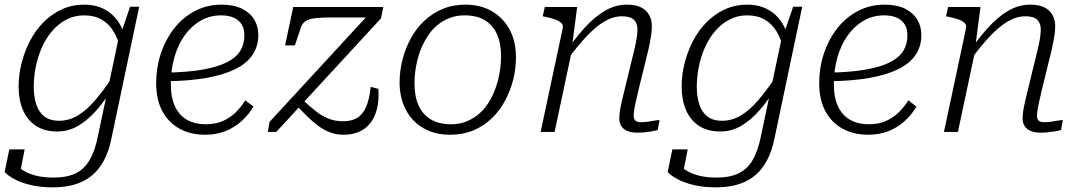

<svg xmlns="http://www.w3.org/2000/svg" viewBox="-37 -567 4639 825"><path d="M383 21 475 -414 480 -415 522 -538H561L442 27Q428 97 396.5 144Q365 191 314 214.5Q263 238 189 238Q137 238 95 228Q53 218 24.5 202.5Q-4 187 -17 172L3 75H69L47 186Q41 184 36.5 179Q32 174 29.5 167.5Q27 161 26.5 152.5Q26 144 28 136Q40 151 62 165Q84 179 116.5 187.5Q149 196 193 196Q251 196 288.5 177.5Q326 159 348.5 120Q371 81 383 21ZM507 -386 481 -351Q472 -396 452 -430Q432 -464 400.5 -482.5Q369 -501 325 -501Q282 -501 247.5 -482.5Q213 -464 186.5 -433Q160 -402 142.5 -362Q125 -322 116.5 -279Q108 -236 108 -194Q108 -150 119.5 -116.5Q131 -83 155 -65.5Q179 -48 216 -48Q260 -48 298.5 -71.5Q337 -95 373 -137.5Q409 -180 446 -235L454 -199Q418 -140 380 -96Q342 -52 300 -27Q258 -2 209 -2Q154 -2 117 -26.5Q80 -51 61.5 -94.5Q43 -138 43 -195Q43 -245 55.5 -295Q68 -345 91.5 -390.5Q115 -436 149.5 -471Q184 -506 228 -526.5Q272 -547 325 -547Q362 -547 392 -536Q422 -525 445 -504Q468 -483 483.5 -453Q499 -423 507 -386Z M844 12Q782 12 734.5 -14Q687 -40 660.5 -89.5Q634 -139 634 -210Q634 -276 654 -336.5Q674 -397 711 -444.5Q748 -492 800 -519.5Q852 -547 915 -547Q967 -547 1002 -530Q1037 -513 1055 -483.5Q1073 -454 1073 -416Q1073 -368 1048 -331Q1023 -294 973 -269.5Q923 -245 849 -232Q775 -219 677 -218L682 -255Q774 -257 837 -268.5Q900 -280 939 -300Q978 -320 995.5 -348.5Q1013 -377 1013 -415Q1013 -443 1001.5 -462Q990 -481 967.5 -491Q945 -501 913 -501Q864 -501 824 -477.5Q784 -454 755.5 -413.5Q727 -373 712 -319.5Q697 -266 697 -206Q697 -147 715.5 -108.5Q734 -70 768 -51.5Q802 -33 846 -33Q889 -33 920.5 -47Q952 -61 975.5 -84Q999 -107 1017 -136L1052 -109Q1032 -75 1001.5 -47Q971 -19 931.5 -3.5Q892 12 844 12Z M1439 12Q1409 12 1382 2Q1355 -8 1330 -26.5Q1305 -45 1280 -70Q1255 -95 1227 -124L1254 -147Q1286 -117 1314 -94Q1342 -71 1371.5 -58.5Q1401 -46 1437 -46Q1473 -46 1497 -60Q1521 -74 1535.5 -106.5Q1550 -139 1556 -194L1589 -185Q1592 -135 1582.5 -98Q1573 -61 1553 -36.5Q1533 -12 1504 0Q1475 12 1439 12ZM1150 0H1114L1121 -43L1545 -503L1559 -492H1387Q1345 -492 1318 -489Q1291 -486 1276.5 -476.5Q1262 -467 1256 -449L1230 -372H1188L1223 -537H1610L1600 -488Z M2084 -167Q2095 -192 2102 -219Q2109 -246 2112.5 -273Q2116 -300 2116 -325Q2116 -381 2098.5 -420Q2081 -459 2046.5 -480Q2012 -501 1959 -501Q1925 -501 1897 -490.5Q1869 -480 1846 -462Q1823 -444 1806 -419.5Q1789 -395 1776 -367Q1765 -342 1758 -315Q1751 -288 1747.5 -261.5Q1744 -235 1744 -209Q1744 -153 1761.5 -114Q1779 -75 1814 -54Q1849 -33 1901 -33Q1935 -33 1963 -43.5Q1991 -54 2014 -72Q2037 -90 2054.5 -114.5Q2072 -139 2084 -167ZM1680 -213Q1680 -261 1692 -309Q1704 -357 1727 -400Q1750 -443 1784.5 -476Q1819 -509 1863.5 -528Q1908 -547 1963 -547Q2029 -547 2078 -518Q2127 -489 2153.5 -438.5Q2180 -388 2180 -321Q2180 -272 2168 -224.5Q2156 -177 2133 -134Q2110 -91 2075.5 -58Q2041 -25 1996.5 -6.5Q1952 12 1897 12Q1831 12 1782 -16.5Q1733 -45 1706.5 -96Q1680 -147 1680 -213Z M2286 0H2346L2424 -367L2422 -376L2443 -537H2304L2295 -497L2305 -495Q2330 -490 2348 -483.5Q2366 -477 2375 -468Q2384 -459 2381 -446ZM2707 -182 2748 -349Q2755 -380 2759.5 -406Q2764 -432 2764 -454Q2764 -496 2737.5 -521.5Q2711 -547 2657 -547Q2607 -547 2562 -520.5Q2517 -494 2475 -447.5Q2433 -401 2391 -340L2402 -312Q2445 -370 2484 -411.5Q2523 -453 2560.5 -475Q2598 -497 2636 -497Q2672 -497 2687 -482Q2702 -467 2702 -442Q2702 -422 2698.5 -401.5Q2695 -381 2688 -351L2651 -199Q2642 -162 2636 -136.5Q2630 -111 2627 -92.5Q2624 -74 2624 -59Q2624 -38 2633.5 -24Q2643 -10 2660.5 -3.5Q2678 3 2700 3Q2717 3 2732.5 1.5Q2748 0 2762.5 -2.5Q2777 -5 2789 -8L2797 -51Q2787 -51 2774 -48.5Q2761 -46 2746.5 -44Q2732 -42 2716 -42Q2701 -42 2693.5 -48.5Q2686 -55 2686 -69Q2686 -78 2688 -93Q2690 -108 2695 -130Q2700 -152 2707 -182Z M3232 21 3324 -414 3329 -415 3371 -538H3410L3291 27Q3277 97 3245.5 144Q3214 191 3163 214.5Q3112 238 3038 238Q2986 238 2944 228Q2902 218 2873.5 202.5Q2845 187 2832 172L2852 75H2918L2896 186Q2890 184 2885.5 179Q2881 174 2878.5 167.5Q2876 161 2875.5 152.5Q2875 144 2877 136Q2889 151 2911 165Q2933 179 2965.5 187.5Q2998 196 3042 196Q3100 196 3137.5 177.5Q3175 159 3197.5 120Q3220 81 3232 21ZM3356 -386 3330 -351Q3321 -396 3301 -430Q3281 -464 3249.5 -482.5Q3218 -501 3174 -501Q3131 -501 3096.5 -482.5Q3062 -464 3035.5 -433Q3009 -402 2991.5 -362Q2974 -322 2965.5 -279Q2957 -236 2957 -194Q2957 -150 2968.5 -116.5Q2980 -83 3004 -65.5Q3028 -48 3065 -48Q3109 -48 3147.5 -71.5Q3186 -95 3222 -137.5Q3258 -180 3295 -235L3303 -199Q3267 -140 3229 -96Q3191 -52 3149 -27Q3107 -2 3058 -2Q3003 -2 2966 -26.5Q2929 -51 2910.5 -94.5Q2892 -138 2892 -195Q2892 -245 2904.5 -295Q2917 -345 2940.5 -390.5Q2964 -436 2998.5 -471Q3033 -506 3077 -526.5Q3121 -547 3174 -547Q3211 -547 3241 -536Q3271 -525 3294 -504Q3317 -483 3332.5 -453Q3348 -423 3356 -386Z M3693 12Q3631 12 3583.5 -14Q3536 -40 3509.5 -89.5Q3483 -139 3483 -210Q3483 -276 3503 -336.5Q3523 -397 3560 -444.5Q3597 -492 3649 -519.5Q3701 -547 3764 -547Q3816 -547 3851 -530Q3886 -513 3904 -483.5Q3922 -454 3922 -416Q3922 -368 3897 -331Q3872 -294 3822 -269.5Q3772 -245 3698 -232Q3624 -219 3526 -218L3531 -255Q3623 -257 3686 -268.5Q3749 -280 3788 -300Q3827 -320 3844.5 -348.5Q3862 -377 3862 -415Q3862 -443 3850.5 -462Q3839 -481 3816.5 -491Q3794 -501 3762 -501Q3713 -501 3673 -477.5Q3633 -454 3604.5 -413.5Q3576 -373 3561 -319.5Q3546 -266 3546 -206Q3546 -147 3564.5 -108.5Q3583 -70 3617 -51.5Q3651 -33 3695 -33Q3738 -33 3769.5 -47Q3801 -61 3824.5 -84Q3848 -107 3866 -136L3901 -109Q3881 -75 3850.5 -47Q3820 -19 3780.5 -3.5Q3741 12 3693 12Z M4019 0H4079L4157 -367L4155 -376L4176 -537H4037L4028 -497L4038 -495Q4063 -490 4081 -483.5Q4099 -477 4108 -468Q4117 -459 4114 -446ZM4440 -182 4481 -349Q4488 -380 4492.5 -406Q4497 -432 4497 -454Q4497 -496 4470.5 -521.5Q4444 -547 4390 -547Q4340 -547 4295 -520.5Q4250 -494 4208 -447.5Q4166 -401 4124 -340L4135 -312Q4178 -370 4217 -411.5Q4256 -453 4293.5 -475Q4331 -497 4369 -497Q4405 -497 4420 -482Q4435 -467 4435 -442Q4435 -422 4431.5 -401.5Q4428 -381 4421 -351L4384 -199Q4375 -162 4369 -136.5Q4363 -111 4360 -92.5Q4357 -74 4357 -59Q4357 -38 4366.5 -24Q4376 -10 4393.5 -3.5Q4411 3 4433 3Q4450 3 4465.5 1.5Q4481 0 4495.5 -2.5Q4510 -5 4522 -8L4530 -51Q4520 -51 4507 -48.5Q4494 -46 4479.5 -44Q4465 -42 4449 -42Q4434 -42 4426.5 -48.5Q4419 -55 4419 -69Q4419 -78 4421 -93Q4423 -108 4428 -130Q4433 -152 4440 -182Z"/></svg>

Font: Roboto Serif 20pt ExtraLight
Style: Italic
Weight: 250
Italic angle: -10°
Version: Version 1.007